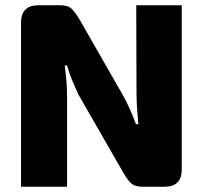

<svg xmlns="http://www.w3.org/2000/svg" viewBox="-20 -710 771 730"><path d="M671 -690V-66Q671 0 606 0H522Q492 0 477.5 -14Q463 -28 448 -55L279 -349Q267 -374 255 -403Q243 -432 235 -461H226Q230 -432 232.5 -401.5Q235 -371 235 -343V0H60V-624Q60 -690 126 -690H209Q239 -690 253 -676Q267 -662 283 -635L445 -352Q459 -328 472 -299Q485 -270 497 -238H506Q503 -269 501 -299Q499 -329 499 -359L498 -690Z"/></svg>

Font: Exo 2 ExtraBold
Style: Regular
Weight: 800
Designer: Natanael Gama
Foundry: Natanael Gama
Version: Version 2.010